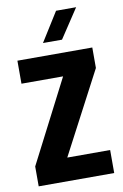

<svg xmlns="http://www.w3.org/2000/svg" viewBox="-90 -852 581 904"><g transform="rotate(-10 201.0 -400.0)"><path d="M20 0V-95L223 -490H24V-600H382V-502L176 -110H381V0ZM157 -661 244 -800H340L248 -661Z"/></g></svg>

Font: Big Shoulders Display Black
Style: Regular
Weight: 900
Designer: Patric King
Foundry: XO Type Co
Version: Version 1.000; ttfautohint (v1.8.2)